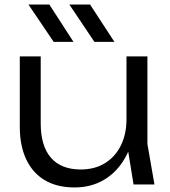

<svg xmlns="http://www.w3.org/2000/svg" viewBox="-20 -811 748 844"><path d="M308 13Q231 13 177.5 -18.5Q124 -50 95.5 -110Q67 -170 67 -254V-563H159V-269Q159 -169 204 -117.5Q249 -66 335 -66Q396 -66 441 -93.5Q486 -121 511 -171Q536 -221 536 -287L572 -266Q566 -181 530.5 -118Q495 -55 438 -21Q381 13 308 13ZM567 0 536 -192V-563H628V-178L659 0ZM376 -791 483 -627H395L285 -791ZM197 -791 303 -627H216L105 -791Z"/></svg>

Font: Unbounded Light
Style: Regular
Weight: 300
Designer: Luke Prowse, Jean-Baptiste Morizot, Fátima Lázaro, Florian Runge
Foundry: NaN
Version: Version 1.700